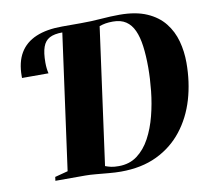

<svg xmlns="http://www.w3.org/2000/svg" viewBox="-83 -843 1024 946"><g transform="rotate(-10 429.0 -370.0)"><path d="M447.5 11.5Q420 11.5 387.2 8.5Q354.5 5.5 323.8 2.8Q293 0 271.5 0H121L123.5 -19L188.5 -36L281.5 -714L273 -727.5L285.5 -743H379Q432.5 -743 481.2 -747Q530 -751 573.5 -751Q655 -751 710 -727Q765 -703 797.5 -662Q830 -621 844 -569.2Q858 -517.5 858 -461.5Q858 -364 832.8 -278.5Q807.5 -193 756.2 -127.8Q705 -62.5 628 -25.5Q551 11.5 447.5 11.5ZM441.5 -17Q495.5 -17 534.2 -46Q573 -75 599 -123.5Q625 -172 640.2 -231.5Q655.5 -291 662 -353.2Q668.5 -415.5 668.5 -470.5Q668.5 -530.5 662.2 -577.5Q656 -624.5 641.2 -657Q626.5 -689.5 601 -706.5Q575.5 -723.5 536.5 -723.5Q515 -723.5 499 -720.8Q483 -718 468 -712.5L374.5 -29Q389 -23.5 403.8 -20.2Q418.5 -17 441.5 -17ZM47 -527.5Q47 -530 47 -532Q47 -534 47 -536.5Q47 -606.5 74.2 -652.2Q101.5 -698 154.8 -720.5Q208 -743 285.5 -743L281.5 -714Q241 -714 217.5 -701.5Q194 -689 183.8 -660.2Q173.5 -631.5 173.5 -582Q173.5 -566.5 175 -553.5Q176.5 -540.5 179.5 -527.5Z"/></g></svg>

Font: Merriweather 144pt Black
Style: Italic
Weight: 900
Italic angle: -7.8°
Version: Version 2.101